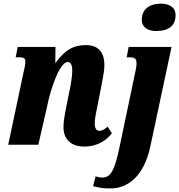

<svg xmlns="http://www.w3.org/2000/svg" viewBox="-20 -793 982 1052"><path d="M835 -623C906 -623 942 -653 942 -711C942 -756 903 -773 861 -773C809 -773 757 -750 757 -685C757 -642 792 -623 835 -623ZM442 10C517 10 566 -27 593 -63L570 -99C552 -84 539 -76 525 -76C509 -76 499 -90 499 -116C499 -143 506 -174 514 -213L533 -310C540 -348 552 -401 552 -437C552 -495 528 -546 451 -546C380 -546 334 -517 285 -449H283L284 -536H77L66 -479H88C112 -479 119 -472 119 -456C119 -436 113 -414 109 -397L25 0H190L238 -209C255 -299 306 -453 351 -453C372 -453 376 -427 376 -404C376 -370 365 -314 359 -287L343 -207C334 -162 329 -133 328 -103C325 -33 366 10 442 10ZM597 239C676 235 768 179 804 8L920 -536H685L674 -479H692C720 -479 728 -470 728 -446C728 -427 724 -410 719 -388L636 8C608 141 588 180 539 180C529 180 511 176 504 173L490 227C530 237 551 241 597 239Z"/></svg>

Font: Noto Serif ExtraCondensed Black
Style: Italic
Weight: 900
Width: 2
Italic angle: -12°
Designer: Monotype Design Team
Foundry: Monotype Imaging Inc.
Version: Version 2.014